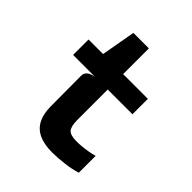

<svg xmlns="http://www.w3.org/2000/svg" viewBox="-204 -868 1008 1008"><g transform="rotate(45 300.0 -364.0)"><path d="M345.5 8.5Q287 8.5 248.2 -9.5Q209.5 -27.5 190.2 -64Q171 -100.5 170.5 -156.5L169.5 -384.5Q169.5 -397 176 -406.8Q182.5 -416.5 195.2 -422.8Q208 -429 226 -431.5L169.5 -524V-540.5L204.5 -737H319.5V-206Q319.5 -158 335.2 -140.5Q351 -123 396.5 -123Q413.5 -123 435.2 -125Q457 -127 479.5 -131Q502 -135 521 -140.5V-15.5Q486.5 -4 437 2.2Q387.5 8.5 345.5 8.5ZM62.5 -431.5V-546H503V-431.5Z"/></g></svg>

Font: Spline Sans Mono
Style: Regular
Weight: 400
Monospace: yes
Designer: Eben Sorkin, Mirko Velimirovic
Foundry: Sorkin Type
Version: Version 1.004